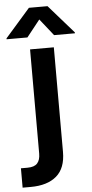

<svg xmlns="http://www.w3.org/2000/svg" viewBox="-118 -805 495 1034"><g transform="rotate(-5 129.5 -288.0)"><path d="M66.1 -545.5H194.6V19.5Q194.6 108 144.9 150.4Q95.2 192.8 5 192.8H-38.7V88.1H-2.8Q34.1 88.1 50.1 70.1Q66.1 52.2 66.1 17.8ZM57.5 -610.8H-55V-615.8L79.5 -769.2H180L314.3 -615.8V-610.8H201.7L129.6 -701.7Z"/></g></svg>

Font: Inter Zeller Semi Bold
Style: Regular
Weight: 600
Designer: Rasmus Andersson; Joe Bland
Foundry: zeller
Version: Version 3.015;git-dec3a8cb1